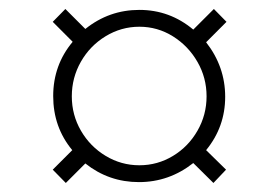

<svg xmlns="http://www.w3.org/2000/svg" viewBox="-20 -512 609 423"><path d="M212.9 -168.5Q247.1 -147.9 287.1 -147.9Q327.1 -147.9 361.1 -168.5Q395 -189 415 -223.9Q435.1 -258.8 435.1 -299.8Q435.1 -340.8 415 -375.7Q395 -410.6 361.1 -431.9Q327.1 -453.1 287.1 -453.1Q247.1 -453.1 212.6 -432.1Q178.2 -411.1 158.2 -376Q138.2 -340.8 138.2 -299.8Q138.2 -258.8 158.4 -223.9Q178.7 -189 212.9 -168.5ZM140.1 -419.9 96.2 -463.9 124 -492.2 168 -448.2Q220.2 -490.2 287.1 -490.2Q354 -490.2 405.8 -446.8L451.2 -492.2L479 -463.9L434.1 -418.9Q476.1 -365.2 476.1 -298.8Q476.1 -232.4 434.1 -181.2L478 -138.2L450.2 -108.9L405.8 -152.8Q352.5 -110.8 286.1 -110.8Q219.7 -110.8 168 -151.9L125 -108.9L96.2 -138.2L139.2 -181.2Q97.2 -231.9 97.2 -300.3Q97.2 -368.7 140.1 -419.9Z"/></svg>

Font: PlayfairDisplay-Italic
Style: Italic
Weight: 400
Italic angle: -14°
Designer: Claus Eggers Sørensen
Foundry: Claus Eggers Sørensen
Version: Version 1.002;PS 001.002;hotconv 1.0.70;makeotf.lib2.5.58329